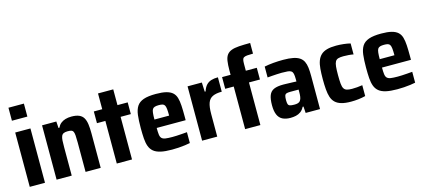

<svg xmlns="http://www.w3.org/2000/svg" viewBox="-58 -1238 3849 1741"><g transform="rotate(-15 1866.5 -367.5)"><path d="M54 -621V-743H199V-621ZM55 0V-510H198V0Z M307 0V-510H441L445 -448H453Q465 -473 483.5 -488Q502 -503 527.5 -510.5Q553 -518 584 -518Q628 -518 655.5 -506Q683 -494 697 -470Q711 -446 716 -410Q721 -374 721 -325V0H579V-276Q579 -319 577 -343Q575 -367 569 -379Q563 -391 550.5 -394.5Q538 -398 516 -398Q493 -398 479 -391.5Q465 -385 458.5 -369.5Q452 -354 450.5 -328.5Q449 -303 449 -264V0Z M872 0V-400H793V-510H872V-658H1015V-510H1111V-400H1015V0Z M1389 8Q1325 8 1283.5 -1.5Q1242 -11 1218 -31Q1194 -51 1182.5 -82Q1171 -113 1168 -156Q1165 -199 1165 -254Q1165 -325 1171 -375Q1177 -425 1197.5 -456.5Q1218 -488 1260.5 -503Q1303 -518 1377 -518Q1436 -518 1473.5 -508.5Q1511 -499 1532.5 -479.5Q1554 -460 1563 -429Q1572 -398 1574.5 -354.5Q1577 -311 1577 -254V-218H1305Q1305 -179 1308 -155.5Q1311 -132 1322.5 -120.5Q1334 -109 1357.5 -105.5Q1381 -102 1422 -102Q1440 -102 1462 -103Q1484 -104 1509.5 -106Q1535 -108 1560 -110V-8Q1541 -4 1512.5 0Q1484 4 1452 6Q1420 8 1389 8ZM1443 -281V-297Q1443 -336 1440.5 -359.5Q1438 -383 1431 -394.5Q1424 -406 1410.5 -409.5Q1397 -413 1376 -413Q1353 -413 1338.5 -408.5Q1324 -404 1317 -392.5Q1310 -381 1307.5 -357.5Q1305 -334 1305 -297H1459Z M1673 0V-510H1807L1811 -423H1819Q1831 -460 1850 -480.5Q1869 -501 1896 -509.5Q1923 -518 1960 -518V-383Q1907 -383 1874.5 -368Q1842 -353 1828.5 -316Q1815 -279 1815 -211V0Z M2077 0V-400H1997V-510H2077V-550Q2077 -604 2082.5 -639.5Q2088 -675 2103.5 -695.5Q2119 -716 2146.5 -726.5Q2174 -737 2217.5 -740Q2261 -743 2323 -743V-643Q2289 -643 2268 -641Q2247 -639 2236.5 -632.5Q2226 -626 2223 -611.5Q2220 -597 2220 -573V-510H2323V-400H2220V0Z M2502 8Q2457 8 2427 -7.5Q2397 -23 2382.5 -57Q2368 -91 2368 -145Q2368 -205 2381.5 -239Q2395 -273 2427 -287Q2459 -301 2515 -301Q2525 -301 2539 -300.5Q2553 -300 2569.5 -299.5Q2586 -299 2603.5 -298.5Q2621 -298 2638 -297V-319Q2638 -351 2634 -369Q2630 -387 2618.5 -395.5Q2607 -404 2585 -406Q2563 -408 2528 -408Q2508 -408 2484.5 -406.5Q2461 -405 2438 -403.5Q2415 -402 2395 -400V-502Q2434 -510 2479 -514Q2524 -518 2572 -518Q2627 -518 2664.5 -510.5Q2702 -503 2725 -487.5Q2748 -472 2760 -447.5Q2772 -423 2776 -389Q2780 -355 2780 -311V0H2645L2641 -61H2633Q2619 -33 2598.5 -18Q2578 -3 2553 2.5Q2528 8 2502 8ZM2565 -99Q2582 -99 2593.5 -101.5Q2605 -104 2613.5 -110Q2622 -116 2627 -127Q2633 -138 2635.5 -155.5Q2638 -173 2638 -197V-221H2558Q2535 -221 2523 -216.5Q2511 -212 2507 -198Q2503 -184 2503 -158Q2503 -134 2507 -121Q2511 -108 2525 -103.5Q2539 -99 2565 -99Z M3071 8Q3016 8 2980 -2.5Q2944 -13 2922.5 -34Q2901 -55 2891 -86Q2881 -117 2877.5 -159.5Q2874 -202 2874 -255Q2874 -309 2877.5 -352Q2881 -395 2892.5 -426Q2904 -457 2925.5 -477.5Q2947 -498 2982 -508Q3017 -518 3069 -518Q3104 -518 3139.5 -514Q3175 -510 3202 -503V-400Q3183 -404 3157 -406Q3131 -408 3108 -408Q3078 -408 3059.5 -402.5Q3041 -397 3032 -381Q3023 -365 3020 -335Q3017 -305 3017 -255Q3017 -205 3020 -174.5Q3023 -144 3032.5 -128.5Q3042 -113 3060.5 -107.5Q3079 -102 3109 -102Q3131 -102 3156 -104Q3181 -106 3206 -110V-8Q3175 0 3140 4Q3105 8 3071 8Z M3504 8Q3440 8 3398.5 -1.5Q3357 -11 3333 -31Q3309 -51 3297.5 -82Q3286 -113 3283 -156Q3280 -199 3280 -254Q3280 -325 3286 -375Q3292 -425 3312.5 -456.5Q3333 -488 3375.5 -503Q3418 -518 3492 -518Q3551 -518 3588.5 -508.5Q3626 -499 3647.5 -479.5Q3669 -460 3678 -429Q3687 -398 3689.5 -354.5Q3692 -311 3692 -254V-218H3420Q3420 -179 3423 -155.5Q3426 -132 3437.5 -120.5Q3449 -109 3472.5 -105.5Q3496 -102 3537 -102Q3555 -102 3577 -103Q3599 -104 3624.5 -106Q3650 -108 3675 -110V-8Q3656 -4 3627.5 0Q3599 4 3567 6Q3535 8 3504 8ZM3558 -281V-297Q3558 -336 3555.5 -359.5Q3553 -383 3546 -394.5Q3539 -406 3525.5 -409.5Q3512 -413 3491 -413Q3468 -413 3453.5 -408.5Q3439 -404 3432 -392.5Q3425 -381 3422.5 -357.5Q3420 -334 3420 -297H3574Z"/></g></svg>

Font: Saira SemiCondensed
Style: Bold
Weight: 700
Width: 4
Designer: Hector Gatti with collaboration of the Omnibus-Type team
Foundry: Omnibus-Type
Version: Version 1.101